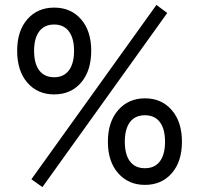

<svg xmlns="http://www.w3.org/2000/svg" viewBox="-20 -743 811 783"><path d="M201 -358Q133 -358 91.5 -406Q50 -454 50 -536Q50 -617 91.5 -664.5Q133 -712 201 -712Q269 -712 310.5 -664.5Q352 -617 352 -536Q352 -454 310.5 -406Q269 -358 201 -358ZM571 11Q504 11 462 -36.5Q420 -84 420 -165Q420 -246 462 -294Q504 -342 571 -342Q639 -342 680.5 -294Q722 -246 722 -165Q722 -84 680.5 -36.5Q639 11 571 11ZM153 20 108 -12 618 -723 662 -690ZM571 -57Q611 -57 632 -85Q653 -113 653 -165Q653 -217 632 -245Q611 -273 571 -273Q531 -273 510 -245Q489 -217 489 -165Q489 -113 510 -85Q531 -57 571 -57ZM201 -428Q240 -428 261 -456Q282 -484 282 -536Q282 -587 261 -615Q240 -643 201 -643Q161 -643 140 -615Q119 -587 119 -536Q119 -484 140 -456Q161 -428 201 -428Z"/></svg>

Font: Zen Kaku Gothic New Medium
Style: Regular
Weight: 500
Designer: Yoshimichi Ohira
Foundry: Positype
Version: Version 1.002